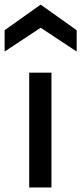

<svg xmlns="http://www.w3.org/2000/svg" viewBox="-53 -823 356 843"><path d="M75.2 -503.9H172.9V0H75.2ZM-32.7 -690.4 125.5 -802.7 283.7 -690.4V-596.7L125.5 -701.2L-32.7 -596.7Z"/></svg>

Font: Inder
Style: Regular
Weight: 400
Designer: Irina Smirnova
Foundry: Irina Smirnova
Version: Version 1.001